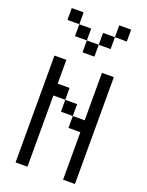

<svg xmlns="http://www.w3.org/2000/svg" viewBox="-200 -1224 1008 1319"><g transform="rotate(20 304.0 -564.0)"><path d="M347.2 -868.1H260.4V-954.9H347.2ZM434 -954.9H347.2V-1041.7H434ZM434 -1128.5H520.8V-1041.7H434ZM260.4 -954.9H173.6V-1041.7H260.4ZM86.8 -1128.5H173.6V-1041.7H86.8ZM260.4 -520.8H347.2V-434H260.4ZM173.6 -520.8V0H86.8V-781.2H173.6V-607.6H260.4V-520.8ZM434 -434V-781.2H520.8V0H434V-347.2H347.2V-434Z"/></g></svg>

Font: 8-bit Operator+
Style: Regular
Weight: 400
Designer: GrandChaos9000
Foundry: Grand Chaos Productions
Version: Version 1.2.0 - April 24, 2014